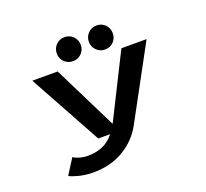

<svg xmlns="http://www.w3.org/2000/svg" viewBox="-147 -873 1343 1249"><g transform="rotate(-20 525.0 -249.0)"><path d="M418 -528.5Q383 -528.5 359 -552.5Q335 -576.5 335 -611.5Q335 -646.5 359.2 -670.8Q383.5 -695 418 -695Q452.5 -695 476.8 -670.8Q501 -646.5 501 -611.5Q501 -576.5 476.8 -552.5Q452.5 -528.5 418 -528.5ZM640 -528.5Q605.5 -528.5 581.2 -552.5Q557 -576.5 557 -611.5Q557 -646.5 581.2 -670.8Q605.5 -695 640 -695Q675 -695 698.8 -671Q722.5 -647 722.5 -611.5Q722.5 -576.5 698.8 -552.5Q675 -528.5 640 -528.5ZM300.5 -500 520 -57.5 741.5 -500H916L645 0Q596.5 89 506.2 143Q416 197 294.5 197Q241.5 197 192.5 184Q143.5 171 132.5 161.5L199.5 56Q209.5 64.5 238.5 73.8Q267.5 83 297.5 83Q354.5 83 400 64.2Q445.5 45.5 481.5 0H399.5L125 -500Z"/></g></svg>

Font: League Mono Extended SemiBold
Style: Regular
Weight: 600
Width: 9
Designer: Tyler Finck
Foundry: The League of Moveable Type / Tyler Finck
Version: Version 2.210